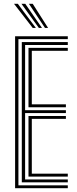

<svg xmlns="http://www.w3.org/2000/svg" viewBox="-20 -991 405 1011"><path d="M59.5 0V-800H337V-784.8H77V-15.2H337V0ZM130 -61.2V-380.2H327V-365H147.5V-76.5H337V-61.2ZM94.8 -30.8V-769.5H337V-754H112.2V-410.8H327V-395.5H112.2V-46H337V-30.8ZM130 -426.2V-738.8H337V-723.5H147.5V-441.5H327V-426.2ZM152.2 -844 53.8 -971H73.8L168.8 -844ZM184.5 -844 93 -971H113L201 -844ZM216.8 -844 132.2 -971H152.2L233.2 -844Z"/></svg>

Font: Big Shoulders Inline Text Thin Medium
Style: Regular
Weight: 500
Version: Version 2.002